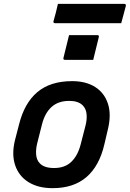

<svg xmlns="http://www.w3.org/2000/svg" viewBox="-20 -970 676 1001"><path d="M356 -547Q428 -547 476 -516.5Q524 -486 542.5 -430Q561 -374 543 -298L524 -217Q498 -105 431 -47Q364 11 254 11Q179 11 128.5 -20.5Q78 -52 59 -108.5Q40 -165 58 -239L79 -320Q107 -433 175 -490Q243 -547 356 -547ZM341 -444Q284 -444 249 -412.5Q214 -381 199 -322L174 -223Q166 -191 168.5 -163Q171 -135 188 -118Q211 -94 262 -94Q318 -94 351.5 -126Q385 -158 400 -215L425 -312Q434 -345 431.5 -374Q429 -403 411 -421Q388 -444 341 -444ZM340 -787H487Q498 -787 495 -776L466 -658H319Q308 -658 311 -669ZM282 -950H627Q638 -950 636 -939Q630 -915 624 -893.5Q618 -872 612 -849H268Q256 -849 259 -860Q266 -884 271.5 -905.5Q277 -927 282 -950Z"/></svg>

Font: Recursive Mn Lnr St SmB
Style: Italic
Weight: 600
Italic angle: -15°
Monospace: yes
Version: Version 1.079;hotconv 1.0.112;makeotfexe 2.5.65598; ttfautoh